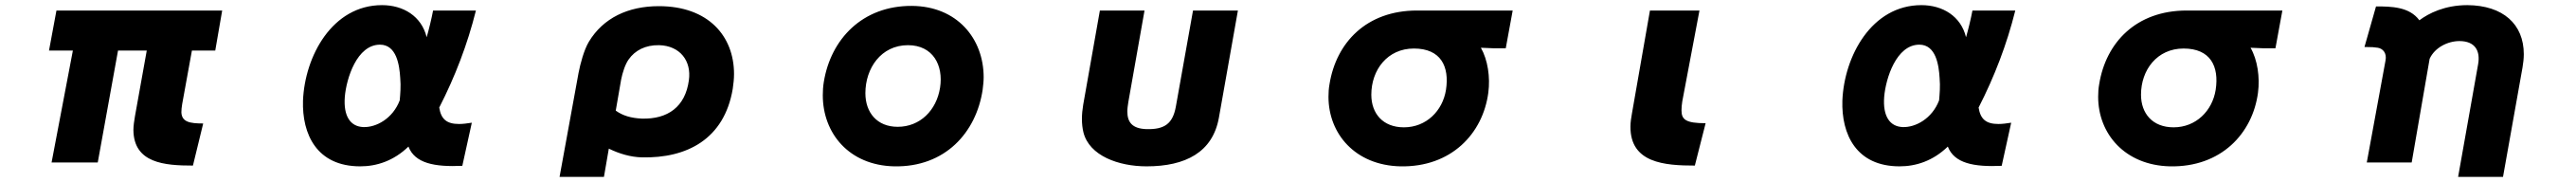

<svg xmlns="http://www.w3.org/2000/svg" viewBox="-20 -569 10040 709"><path d="M690 -163 728 -372H819L846 -528H200L171 -372H264L181 64H361L440 -372H552L506 -116C503 -100 500 -77 500 -63C501 67 622 76 732 76L772 -88C719 -88 689 -94 687 -131C687 -141 688 -151 690 -163Z M1835 -528H1668C1662 -496 1651 -451 1643 -424C1623 -506 1552 -549 1469 -549C1275 -549 1168 -350 1161 -177C1157 -47 1214 79 1384 79C1448 79 1514 58 1572 2C1597 67 1673 82 1782 77L1819 -91C1800 -88 1784 -86 1769 -86C1721 -86 1699 -105 1692 -150C1754 -271 1802 -396 1835 -528ZM1538 -178C1511 -107 1446 -72 1396 -74C1346 -76 1318 -116 1324 -192C1330 -263 1371 -395 1461 -395C1526 -395 1537 -315 1540 -265C1543 -233 1540 -201 1538 -178Z M2836 -223C2839 -243 2841 -262 2841 -281C2841 -428 2741 -545 2548 -545C2428 -545 2331 -499 2275 -406C2256 -374 2242 -321 2235 -285L2161 120H2334L2353 10C2394 30 2438 43 2482 44C2656 48 2803 -26 2836 -223ZM2380 -138 2401 -259C2406 -285 2417 -319 2430 -337C2455 -373 2496 -394 2549 -393C2630 -391 2676 -332 2665 -256C2651 -153 2583 -104 2481 -107C2440 -109 2408 -118 2380 -138Z M3810 -219C3812 -236 3814 -252 3814 -268C3814 -419 3710 -545 3534 -546C3341 -547 3218 -416 3191 -250C3188 -232 3187 -215 3187 -198C3187 -50 3289 75 3465 79C3664 83 3785 -53 3810 -219ZM3644 -227C3630 -139 3566 -75 3479 -75C3398 -75 3353 -131 3353 -206C3353 -303 3414 -393 3519 -393C3616 -393 3658 -315 3644 -227Z M4731 -111 4805 -528H4630L4563 -153C4551 -88 4520 -64 4448 -66C4392 -68 4374 -94 4374 -135C4374 -146 4376 -159 4378 -172L4441 -528H4267L4202 -161C4199 -143 4197 -124 4197 -106C4197 -87 4199 -69 4203 -53C4226 38 4340 79 4449 79C4601 79 4707 24 4731 -111Z M5752 -383 5800 -381H5849L5876 -528H5503C5306 -528 5188 -403 5162 -241C5159 -225 5158 -208 5158 -192C5158 -48 5262 75 5438 79C5637 83 5760 -49 5781 -208C5789 -268 5779 -336 5752 -383ZM5616 -219C5603 -137 5539 -73 5452 -73C5370 -73 5325 -127 5325 -200C5325 -297 5388 -380 5491 -380C5596 -380 5630 -310 5616 -219Z M6586 76 6628 -89C6551 -89 6534 -103 6534 -139C6534 -149 6535 -162 6537 -174L6604 -528H6411L6341 -128C6338 -110 6335 -94 6335 -76C6334 66 6468 76 6586 76Z M7835 -528H7668C7662 -496 7651 -451 7643 -424C7623 -506 7552 -549 7469 -549C7275 -549 7168 -350 7161 -177C7157 -47 7214 79 7384 79C7448 79 7514 58 7572 2C7597 67 7673 82 7782 77L7819 -91C7800 -88 7784 -86 7769 -86C7721 -86 7699 -105 7692 -150C7754 -271 7802 -396 7835 -528ZM7538 -178C7511 -107 7446 -72 7396 -74C7346 -76 7318 -116 7324 -192C7330 -263 7371 -395 7461 -395C7526 -395 7537 -315 7540 -265C7543 -233 7540 -201 7538 -178Z M8752 -383 8800 -381H8849L8876 -528H8503C8306 -528 8188 -403 8162 -241C8159 -225 8158 -208 8158 -192C8158 -48 8262 75 8438 79C8637 83 8760 -49 8781 -208C8789 -268 8779 -336 8752 -383ZM8616 -219C8603 -137 8539 -73 8452 -73C8370 -73 8325 -127 8325 -200C8325 -297 8388 -380 8491 -380C8596 -380 8630 -310 8616 -219Z M9639 -319 9561 120H9736L9812 -306C9815 -324 9817 -341 9817 -358C9817 -475 9736 -548 9597 -549C9509 -549 9446 -517 9410 -490C9371 -543 9300 -544 9241 -544L9196 -386C9226 -386 9234 -385 9248 -383C9267 -380 9284 -363 9278 -333L9205 64H9380L9450 -340C9470 -384 9521 -409 9566 -409C9628 -409 9648 -370 9639 -319Z"/></svg>

Font: LINE Seed JP_OTF ExtraBold
Style: Regular
Weight: 800
Designer: LY Corporation & Fontrix & Fontworks
Version: Version 1.013